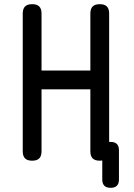

<svg xmlns="http://www.w3.org/2000/svg" viewBox="-20 -760 640 920"><path d="M413 -332H179V-35Q179 -12 168 -1Q157 10 134 10Q111 10 100 -1Q89 -12 89 -35V-695Q89 -718 100 -729Q111 -740 134 -740Q157 -740 168 -729Q179 -718 179 -695V-422H413V-695Q413 -718 424 -729Q435 -740 458 -740Q481 -740 492 -729Q503 -718 503 -695V-80H510Q530 -80 540 -70Q550 -60 550 -40V100Q550 120 540 130Q530 140 510 140Q490 140 480 130Q470 120 470 100V9Q464 10 458 10Q435 10 424 -1Q413 -12 413 -35Z"/></svg>

Font: Maple Mono NF
Style: Regular
Weight: 400
Monospace: yes
Designer: subframe7536
Version: Version 7.000